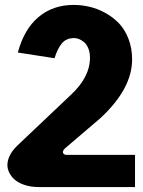

<svg xmlns="http://www.w3.org/2000/svg" viewBox="-20 -552 576 772"><path d="M341.8 -319.8Q341.8 -341.8 334.7 -358.4Q327.6 -375 317.1 -383.3Q306.6 -391.6 296.9 -395.3Q287.1 -398.9 278.8 -398.9Q246.6 -398.9 229 -377.9Q211.4 -356.9 199.2 -317.9L51.8 -340.8Q76.7 -434.6 134.8 -483.4Q192.9 -532.2 275.9 -532.2Q308.1 -532.2 340.3 -524.7Q372.6 -517.1 403.6 -500Q434.6 -482.9 458.3 -458.3Q481.9 -433.6 496.6 -396Q511.2 -358.4 511.2 -313Q511.2 -195.3 383.8 -77.1L242.2 43.9Q231 53.7 233.4 62.3Q235.8 70.8 249 70.8H522.9V200.2H136.2Q103 200.2 75.9 190.7Q48.8 181.2 33 164.6Q17.1 147.9 11.7 127.2Q6.3 106.4 15.6 82Q24.9 57.6 48.8 34.2L263.2 -168.9Q341.8 -241.2 341.8 -319.8Z"/></svg>

Font: LT Superior Black
Style: Regular
Weight: 900
Designer: Daniel Lyons
Foundry: LyonsType
Version: Version 2.005